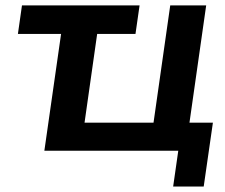

<svg xmlns="http://www.w3.org/2000/svg" viewBox="-20 -559 834 712"><path d="M735.4 132.8 769.5 -104H682.6L744.6 -539.1H611.3L549.3 -104H293.5L340.3 -433.1H482.4L497.6 -539.1H61.5L46.4 -433.1H206.5L144.5 0H641.1L622.1 132.8Z"/></svg>

Font: Winston SemiBold
Style: Italic
Weight: 600
Italic angle: -8.13011°
Designer: Vernon Adams, Kim Jin-seong, David Berlow, Cristiano Sobral
Foundry: The Winston Project Authors
Version: Version 3.004